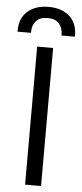

<svg xmlns="http://www.w3.org/2000/svg" viewBox="-85 -938 412 970"><g transform="rotate(5 121.5 -452.5)"><path d="M162 0H81V-700H162ZM43.8 -766.5H-24.2V-772.5Q-24.2 -836 15.9 -870.5Q56 -905 121.5 -905Q187 -905 226.8 -870.5Q266.5 -836 266.5 -772.5V-766.5H198.5V-772Q198.5 -805.2 179.5 -826.9Q160.5 -848.5 121.5 -848.5Q82.5 -848.5 63.1 -826.9Q43.8 -805.2 43.8 -772Z"/></g></svg>

Font: Space Grotesk Variable Light
Style: Regular
Weight: 300
Designer: Florian Karsten
Foundry: Florian Karsten
Version: Version 2.000